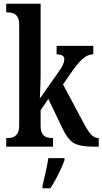

<svg xmlns="http://www.w3.org/2000/svg" viewBox="-20 -780 545 1021"><path d="M13 0V-46H23Q36 -46 49.5 -50.5Q63 -55 72.5 -70Q82 -85 82 -115V-649Q82 -677 72.5 -691Q63 -705 49.5 -709.5Q36 -714 23 -714H13V-760H196V-376Q196 -359 195 -332Q194 -305 193 -282.5Q192 -260 192 -256L291 -397Q311 -424 316.5 -440Q322 -456 322 -465Q322 -491 281 -491V-536H476V-491Q447 -491 420.5 -468Q394 -445 363 -400L315 -331L422 -131Q443 -90 461.5 -68Q480 -46 501 -46H505V0H493Q437 0 404.5 -7Q372 -14 351 -36.5Q330 -59 309 -104L237 -254L196 -194V-112Q196 -83 205 -69Q214 -55 227.5 -50.5Q241 -46 254 -46H262V0ZM206 208Q213 176 222.5 136Q232 96 237 61H323V71Q316 92 303.5 119Q291 146 276.5 173Q262 200 248 221H206Z"/></svg>

Font: Noto Serif Bengali ExtraCondensed SemiBold
Style: Regular
Weight: 600
Width: 2
Designer: Juan Bruce, Universal Thirst, Indian Type Foundry and the Monotype Design Team.
Foundry: Monotype Imaging Inc.
Version: Version 2.003; ttfautohint (v1.8.4.7-5d5b)